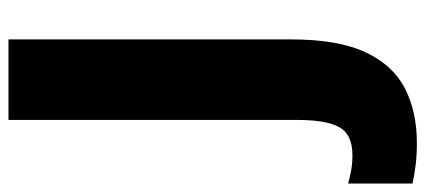

<svg xmlns="http://www.w3.org/2000/svg" viewBox="-360 -466 978 441"><g transform="rotate(-90 128.5 -245.0)"><path d="M21 224Q-8 224 -31 221Q-54 218 -72 214V66Q-58 70 -42 73Q-26 76 -7 76Q40 76 57 46.5Q74 17 74 -51V-714H259V-65Q259 43 229.5 106Q200 169 146.5 196.5Q93 224 21 224Z"/></g></svg>

Font: Noto Sans SemiCondensed Black
Style: Regular
Weight: 900
Width: 4
Designer: Monotype Design Team
Foundry: Monotype Imaging Inc.
Version: Version 2.013; ttfautohint (v1.8.4.7-5d5b)